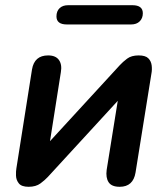

<svg xmlns="http://www.w3.org/2000/svg" viewBox="-20 -710 644 738"><path d="M90 8Q63 8 52.5 -5Q42 -18 41.5 -35Q41 -52 43 -63L103 -443Q112 -497 165 -497Q194 -497 206.5 -479.5Q219 -462 214 -433L166 -128H136L441 -460Q452 -472 468.5 -484.5Q485 -497 513 -497Q539 -497 550 -486Q561 -475 563 -458.5Q565 -442 562 -427L501 -47Q492 8 440 8Q409 8 397.5 -9.5Q386 -27 390 -57L439 -362H469L164 -30Q153 -18 135.5 -5Q118 8 90 8ZM484 -616H237Q197 -616 197 -647Q197 -667 209 -678.5Q221 -690 242 -690H489Q529 -690 529 -659Q529 -640 517 -628Q505 -616 484 -616Z"/></svg>

Font: Nunito Variable Extra Light
Style: Italic
Weight: 200
Italic angle: -9°
Designer: Vernon Adams
Foundry: Vernon Adams
Version: Version 3.602